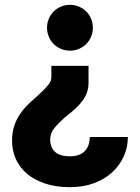

<svg xmlns="http://www.w3.org/2000/svg" viewBox="-20 -563 580 796"><path d="M270 213Q212 213 167 198Q122 183 91.5 157Q61 131 45.5 96Q30 61 30 20Q30 -11 37.5 -36Q45 -61 57.5 -81.5Q70 -102 86 -119Q102 -136 118 -150Q144 -173 159 -188Q174 -203 181.5 -213Q189 -223 191 -230Q193 -237 193 -245V-290H347V-220Q347 -198 340.5 -179.5Q334 -161 322 -145Q310 -129 294 -114Q278 -99 258 -84Q225 -56 206.5 -33.5Q188 -11 188 15Q188 48 208 66.5Q228 85 270 85Q310 85 331 64Q352 43 352 5H510Q510 48 493 85.5Q476 123 445 151.5Q414 180 369.5 196.5Q325 213 270 213ZM270 -353Q250 -353 232.5 -360.5Q215 -368 202.5 -380.5Q190 -393 182.5 -410.5Q175 -428 175 -448Q175 -468 182.5 -485.5Q190 -503 202.5 -515.5Q215 -528 232.5 -535.5Q250 -543 270 -543Q290 -543 307.5 -535.5Q325 -528 337.5 -515.5Q350 -503 357.5 -485.5Q365 -468 365 -448Q365 -428 357.5 -410.5Q350 -393 337.5 -380.5Q325 -368 307.5 -360.5Q290 -353 270 -353Z"/></svg>

Font: Golos Text VF
Style: Regular
Weight: 400
Designer: A.Korolkova, Vitaly Kuzmin
Foundry: ParaType Ltd
Version: Version 2.003